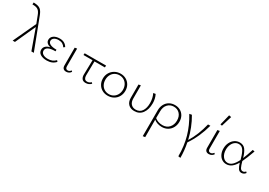

<svg xmlns="http://www.w3.org/2000/svg" viewBox="20 -1779 4392 3136"><g transform="rotate(30 2215.5 -211.0)"><path d="M394 0 257 -382 84 0H41L240 -428L187 -566Q165 -624 135.5 -647Q106 -670 56 -673L25 -674L27 -711L59 -709Q121 -705 156 -678Q191 -651 217 -583L440 0Z M848 -65Q788 4 682 4Q609 4 563.5 -24Q518 -52 518 -105Q518 -145 545.5 -173Q573 -201 628 -213Q585 -224 561.5 -247Q538 -270 538 -304Q538 -354 580.5 -384.5Q623 -415 693 -415Q791 -415 837 -337L811 -318Q794 -348 763.5 -366Q733 -384 689 -384Q639 -384 607.5 -362.5Q576 -341 576 -307Q576 -269 616.5 -249Q657 -229 735 -229V-199Q642 -199 600.5 -175.5Q559 -152 559 -112Q559 -73 593 -50.5Q627 -28 686 -28Q777 -28 829 -87Z M976 -76V-407L1018 -414V-82Q1018 -27 1062 -27Q1078 -27 1093 -35.5Q1108 -44 1119 -61L1137 -44Q1123 -21 1100 -8.5Q1077 4 1049 4Q1013 4 994 -16.5Q975 -37 976 -76Z M1368 -374 1364 -108Q1364 -72 1379 -49.5Q1394 -27 1428 -27Q1448 -27 1467 -35Q1486 -43 1500 -59L1518 -40Q1500 -19 1474 -7.5Q1448 4 1416 4Q1367 4 1345.5 -26Q1324 -56 1325 -102L1331 -375H1160L1163 -409L1567 -410L1564 -374Z M1626 -202Q1626 -262 1654 -310.5Q1682 -359 1731.5 -387Q1781 -415 1842 -415Q1900 -415 1946.5 -388.5Q1993 -362 2019.5 -315Q2046 -268 2046 -210Q2046 -149 2018.5 -100Q1991 -51 1942 -23.5Q1893 4 1832 4Q1773 4 1726 -22.5Q1679 -49 1652.5 -96Q1626 -143 1626 -202ZM2003 -206Q2003 -257 1981.5 -297.5Q1960 -338 1922.5 -360.5Q1885 -383 1838 -383Q1789 -383 1751 -360Q1713 -337 1692 -296.5Q1671 -256 1671 -206Q1671 -154 1692.5 -113.5Q1714 -73 1751.5 -50.5Q1789 -28 1837 -28Q1885 -28 1923 -51.5Q1961 -75 1982 -116Q2003 -157 2003 -206Z M2179 -154V-407L2220 -414V-166Q2220 -101 2253 -64.5Q2286 -28 2344 -28Q2418 -28 2456.5 -85.5Q2495 -143 2495 -238Q2495 -331 2457 -407L2499 -414Q2535 -342 2535 -256Q2535 -141 2483 -68.5Q2431 4 2333 4Q2261 4 2220 -38Q2179 -80 2179 -154Z M3063 -213Q3063 -152 3036.5 -102.5Q3010 -53 2962.5 -24.5Q2915 4 2853 4Q2810 4 2770.5 -9Q2731 -22 2703 -46Q2703 173 2704 283L2661 289Q2662 125 2662 -197Q2662 -263 2688.5 -312.5Q2715 -362 2761.5 -388.5Q2808 -415 2866 -415Q2924 -415 2968.5 -389.5Q3013 -364 3038 -318.5Q3063 -273 3063 -213ZM3019 -211Q3019 -289 2975.5 -336Q2932 -383 2862 -383Q2793 -383 2748.5 -334.5Q2704 -286 2704 -204Q2704 -116 2703 -76Q2729 -53 2767.5 -40Q2806 -27 2847 -27Q2926 -27 2972.5 -79Q3019 -131 3019 -211Z M3343 13Q3371 151 3371 289L3329 283Q3330 88 3282.5 -79Q3235 -246 3137 -407L3182 -415Q3287 -237 3335 -27Q3437 -192 3489 -410H3533Q3468 -170 3343 13Z M3667 -76V-407L3709 -414V-82Q3709 -27 3753 -27Q3769 -27 3784 -35.5Q3799 -44 3810 -61L3828 -44Q3814 -21 3791 -8.5Q3768 4 3740 4Q3704 4 3685 -16.5Q3666 -37 3667 -76ZM3664 -512 3713 -711 3756 -703 3696 -506Z M4431 -38Q4419 -19 4398.5 -7.5Q4378 4 4355 4Q4315 4 4292 -30.5Q4269 -65 4250 -129Q4212 -63 4168 -29.5Q4124 4 4068 4Q4021 4 3983 -22Q3945 -48 3924 -93.5Q3903 -139 3903 -196Q3903 -258 3927.5 -308Q3952 -358 3994.5 -386.5Q4037 -415 4089 -415Q4159 -415 4196.5 -364.5Q4234 -314 4260 -221Q4292 -296 4330 -415L4368 -407Q4311 -248 4273 -172Q4293 -98 4311 -63.5Q4329 -29 4361 -29Q4392 -29 4413 -57ZM4239 -173 4231 -201Q4206 -291 4174 -338Q4142 -385 4087 -385Q4048 -385 4016 -361.5Q3984 -338 3965.5 -296Q3947 -254 3947 -201Q3947 -125 3983.5 -75.5Q4020 -26 4077 -26Q4124 -26 4163 -62.5Q4202 -99 4239 -173Z"/></g></svg>

Font: Ysabeau Light
Style: Regular
Weight: 300
Designer: Christian Thalmann (Catharsis Fonts)
Version: Version 0.003